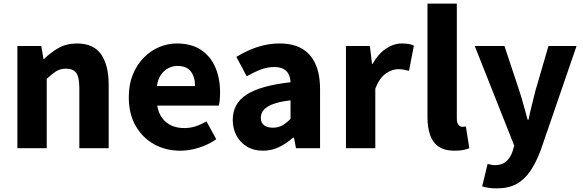

<svg xmlns="http://www.w3.org/2000/svg" viewBox="-20 -818 3216 1060"><path d="M76 0V-564H208L220 -492H223Q259 -528 303 -553Q347 -578 405 -578Q497 -578 538.5 -517.5Q580 -457 580 -351V0H418V-330Q418 -393 400.5 -416Q383 -439 345 -439Q313 -439 290 -424.5Q267 -410 238 -383V0Z M976 14Q895 14 831 -21.5Q767 -57 729 -123Q691 -189 691 -282Q691 -351 713 -405.5Q735 -460 773 -499Q811 -538 858.5 -558Q906 -578 956 -578Q1036 -578 1089 -543Q1142 -508 1168.5 -447Q1195 -386 1195 -308Q1195 -285 1193 -265.5Q1191 -246 1188 -235H848Q855 -193 876 -165.5Q897 -138 927.5 -124.5Q958 -111 997 -111Q1030 -111 1059.5 -120.5Q1089 -130 1120 -148L1174 -49Q1132 -20 1079.5 -3Q1027 14 976 14ZM846 -343H1057Q1057 -392 1034 -423Q1011 -454 959 -454Q933 -454 909 -441.5Q885 -429 868.5 -405Q852 -381 846 -343Z M1432 14Q1381 14 1343.5 -8.5Q1306 -31 1285.5 -69.5Q1265 -108 1265 -156Q1265 -246 1341 -295.5Q1417 -345 1584 -364Q1583 -389 1573.5 -408Q1564 -427 1544.5 -437.5Q1525 -448 1494 -448Q1457 -448 1420 -434Q1383 -420 1342 -397L1285 -504Q1321 -526 1359 -542.5Q1397 -559 1438.5 -568.5Q1480 -578 1524 -578Q1597 -578 1646 -550Q1695 -522 1721 -466Q1747 -410 1747 -325V0H1614L1603 -58H1598Q1563 -27 1521.5 -6.5Q1480 14 1432 14ZM1487 -113Q1516 -113 1539 -126Q1562 -139 1584 -162V-264Q1523 -257 1486.5 -243Q1450 -229 1435 -210Q1420 -191 1420 -168Q1420 -139 1438.5 -126Q1457 -113 1487 -113Z M1890 0V-564H2022L2034 -465H2037Q2068 -521 2111 -549.5Q2154 -578 2198 -578Q2222 -578 2237.5 -575Q2253 -572 2265 -566L2238 -427Q2222 -431 2208.5 -433.5Q2195 -436 2177 -436Q2145 -436 2110 -412Q2075 -388 2052 -329V0Z M2490 14Q2434 14 2401 -9Q2368 -32 2354 -74Q2340 -116 2340 -171V-798H2502V-165Q2502 -138 2512 -128Q2522 -118 2532 -118Q2537 -118 2541 -118.5Q2545 -119 2552 -120L2571 0Q2558 6 2538 10Q2518 14 2490 14Z M2722 222Q2696 222 2677.5 219Q2659 216 2642 211L2672 87Q2680 88 2690 91Q2700 94 2710 94Q2752 94 2775.5 72.5Q2799 51 2810 17L2819 -14L2601 -564H2765L2847 -317Q2860 -278 2870.5 -238Q2881 -198 2893 -157H2898Q2906 -197 2916 -237Q2926 -277 2936 -317L3008 -564H3163L2966 9Q2940 79 2908 126Q2876 173 2832 197.5Q2788 222 2722 222Z"/></svg>

Font: Noto Sans JP Thin ExtraBold
Style: Regular
Weight: 800
Version: Version 2.004-H2;hotconv 1.0.118;makeotfexe 2.5.65603